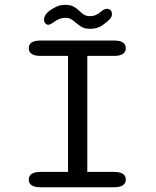

<svg xmlns="http://www.w3.org/2000/svg" viewBox="-20 -790 659 810"><path d="M150.7 0Q125.7 0 113.5 -8.4Q101.3 -16.8 101.3 -32.2Q101.3 -48 113.5 -56.4Q125.7 -64.8 150.7 -64.8H267V-554.2H150.7Q125.7 -554.2 113.5 -562.8Q101.3 -571.3 101.3 -586.8Q101.3 -602.3 113.5 -610.7Q125.7 -619 150.7 -619H461.3Q486.5 -619 498.6 -610.7Q510.7 -602.3 510.7 -586.8Q510.7 -571.3 498.6 -562.8Q486.5 -554.2 461.3 -554.2H348.3V-64.8H461.3Q486.5 -64.8 498.6 -56.4Q510.7 -48 510.7 -32.2Q510.7 -16.8 498.6 -8.4Q486.5 0 461.3 0ZM361.2 -668.5Q337.7 -668.5 324.3 -676.4Q311 -684.3 298.7 -695.2Q288.3 -704.5 279.2 -709.6Q270.2 -714.7 255.5 -714.7Q240.5 -714.7 228.5 -709.2Q216.5 -703.8 207.5 -697Q200.8 -692 194.7 -688.8Q188.5 -685.5 183.7 -685.5Q176.5 -685.5 171 -691.9Q165.5 -698.3 165.5 -707.3Q165.5 -724.2 184.8 -741.7Q197.5 -751.8 215.4 -760.7Q233.3 -769.5 254.2 -769.5Q277.8 -769.5 290.8 -762.1Q303.8 -754.7 315.5 -743.3Q325.2 -734 334.6 -728Q344 -722 359.7 -722Q374.7 -722 385.5 -727.3Q396.3 -732.7 404.5 -739.7Q411 -745.7 417.8 -749.2Q424.5 -752.8 431.5 -752.8Q439.5 -752.8 445.8 -747.4Q452.2 -742 452.2 -731Q452.2 -718.8 444.3 -710.7Q433.8 -698.5 412.2 -683.5Q390.5 -668.5 361.2 -668.5Z"/></svg>

Font: Sono ExtraLight
Style: Regular
Weight: 200
Designer: Tyler Finck
Foundry: Tyler Finck
Version: Version 2.112